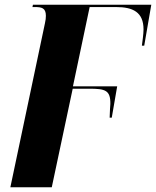

<svg xmlns="http://www.w3.org/2000/svg" viewBox="-20 -556 663 816"><path d="M171 -457 24 240H200L289 -179H359C427 -179 450 -173 449 -114C448 -101 447 -88 446 -56H455L478 -189H290L361 -526H474C544 -526 590 -505 590 -431C590 -411 585 -378 583 -362H593L623 -536H120L118 -526H128C156 -526 175 -523 175 -489C175 -480 174 -470 171 -457Z"/></svg>

Font: Noto Serif Display ExtraBold
Style: Italic
Weight: 800
Italic angle: -12°
Designer: Monotype Design Team
Foundry: Monotype Imaging Inc.
Version: Version 2.009